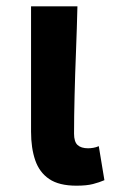

<svg xmlns="http://www.w3.org/2000/svg" viewBox="-20 -580 369 614"><path d="M224.5 13.8Q168.8 13.8 137.4 -7.5Q106 -28.7 92.6 -67.7Q79.3 -106.6 79.3 -158.8V-559.8H227.6Q226 -491.7 223.1 -417.3Q220.1 -342.9 218.5 -274Q216.8 -205.1 216.8 -152.6Q216.8 -126.6 228.1 -116.2Q239.5 -105.8 261.8 -105.8Q269 -105.8 278.3 -107.3Q287.5 -108.8 295.9 -112.6L313.9 -3.8Q297.5 3.3 277.4 8.5Q257.2 13.8 224.5 13.8Z"/></svg>

Font: Noto Sans TC
Style: Regular
Weight: 100
Designer: Ryoko NISHIZUKA 西塚涼子 (kana, bopomofo & ideographs); Paul D. Hunt (Latin, Greek & Cyrillic); Sandoll Communications 산돌커뮤니
Foundry: Adobe
Version: Version 2.004;hotconv 1.0.118;makeotfexe 2.5.65603